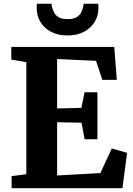

<svg xmlns="http://www.w3.org/2000/svg" viewBox="-20 -990 698 1010"><path d="M118.5 -73.5V-663L39.5 -676.5V-743H581L594.5 -570H518.5L485 -670L280.5 -679.5V-419.5L408 -422.5L425 -504.5H492.5V-257.5H425L409 -344.5L280.5 -347V-67L508 -79.5L568 -209L648.5 -186L624 0H41V-63.5ZM335.5 -803.5Q285.5 -803.5 249 -822.5Q212.5 -841.5 192.8 -874.2Q173 -907 173 -948Q173 -954 173.5 -959.8Q174 -965.5 174.5 -970.5H251Q251 -968.5 251.2 -965.2Q251.5 -962 252 -958.5Q255.5 -945 262.2 -928.8Q269 -912.5 285.8 -901Q302.5 -889.5 335.5 -889.5Q368.5 -889.5 385.2 -900.8Q402 -912 408.8 -928.2Q415.5 -944.5 418.5 -958.5Q419.5 -962 419.5 -965.2Q419.5 -968.5 419.5 -970.5H496Q497 -965.5 497.5 -960Q498 -954.5 498 -948Q498 -907.5 478 -874.8Q458 -842 421.8 -822.8Q385.5 -803.5 335.5 -803.5Z"/></svg>

Font: Merriweather ExtraBold
Style: Regular
Weight: 800
Version: Version 2.100